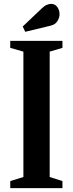

<svg xmlns="http://www.w3.org/2000/svg" viewBox="-20 -973 376 993"><path d="M33 0V-36.5L101 -57.5V-706L33 -725.5V-761.5H303V-725.5L237 -706V-57.5L303 -36.5V0ZM110.5 -808.5 97.5 -836 196 -929.5Q209.5 -942.5 222 -947.8Q234.5 -953 244 -953Q264.5 -953 276.2 -936.8Q288 -920.5 288 -900Q288 -881.5 277 -863.8Q266 -846 241 -840Z"/></svg>

Font: Libre Caslon Condensed
Style: Bold
Weight: 700
Designer: Pablo Impallari, Rodrigo Fuenzalida, Katja Schimmel, Ertekin Erdin
Foundry: Pablo Impallari, Rodrigo Fuenzalida
Version: Version 2.000; ttfautohint (v1.8.4.7-5d5b);gftools[0.9.33]